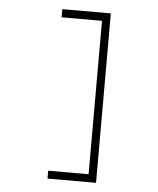

<svg xmlns="http://www.w3.org/2000/svg" viewBox="-50 -710 621 753"><g transform="rotate(5 261.0 -333.5)"><path d="M165 0V-31H324V-635H165V-667H356V0Z"/></g></svg>

Font: Zector
Style: Regular
Weight: 400
Designer: GGBot
Version: 0.72